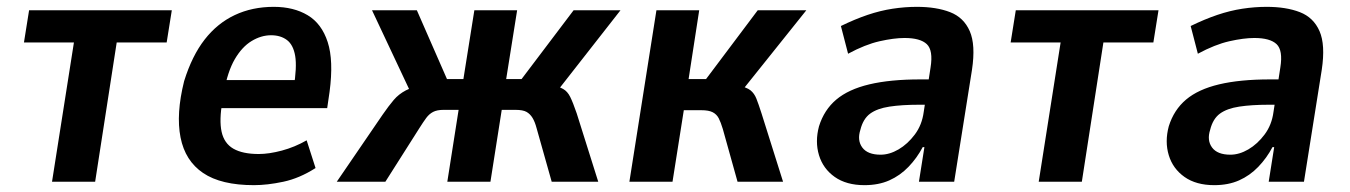

<svg xmlns="http://www.w3.org/2000/svg" viewBox="-20 -531 3945 561"><path d="M132 0 196 -407H50L65 -501H482L467 -407H321L258 0Z M722 10Q626 10 573.5 -25.5Q521 -61 507.5 -129.5Q494 -198 518 -294Q541 -368 578 -415.5Q615 -463 666 -487Q717 -511 780 -511Q838 -511 879 -486.5Q920 -462 937.5 -408Q955 -354 943 -263L936 -215H608L621 -297H856L838 -274Q848 -335 842.5 -367.5Q837 -400 818.5 -414Q800 -428 772 -428Q743 -428 715 -411Q687 -394 666 -358Q645 -322 634 -261L630 -236Q620 -180 627.5 -146Q635 -112 662 -96.5Q689 -81 736 -81Q766 -81 803.5 -91Q841 -101 876 -121L902 -40Q855 -10 808 0Q761 10 722 10Z M964 0 1098 -196Q1116 -222 1130.5 -239Q1145 -256 1166 -267Q1187 -278 1220 -283L1186 -248L1067 -501H1198L1286 -300H1334L1366 -501H1491L1459 -300H1504L1656 -501H1793L1595 -248L1587 -285Q1613 -278 1625.5 -271Q1638 -264 1646 -248Q1654 -232 1665 -200L1728 0H1592L1548 -156Q1543 -175 1536 -186.5Q1529 -198 1518.5 -204Q1508 -210 1486 -210H1446L1413 0H1287L1320 -210H1276Q1257 -210 1245.5 -204Q1234 -198 1225.5 -186.5Q1217 -175 1205 -156L1106 0Z M1819 0 1898 -501H2023L1992 -300H2043L2194 -501H2336L2136 -251L2134 -282Q2162 -276 2173 -267Q2184 -258 2190 -243Q2196 -228 2205 -200L2268 0H2135L2092 -154Q2086 -174 2080 -185.5Q2074 -197 2062.5 -203Q2051 -209 2029 -209H1978L1945 0Z M2506 10Q2453 10 2419 -14Q2385 -38 2373 -77.5Q2361 -117 2373 -162Q2388 -210 2423.5 -240Q2459 -270 2520 -284.5Q2581 -299 2669 -299H2713L2703 -225H2666Q2615 -225 2579 -219.5Q2543 -214 2522.5 -199Q2502 -184 2494 -152Q2484 -121 2499.5 -100Q2515 -79 2553 -79Q2579 -79 2605.5 -94.5Q2632 -110 2653 -138Q2674 -166 2679 -204L2699 -334Q2707 -384 2688 -402Q2669 -420 2623 -420Q2592 -420 2550 -410.5Q2508 -401 2458 -374L2437 -455Q2478 -475 2515 -487.5Q2552 -500 2588 -505.5Q2624 -511 2659 -511Q2716 -511 2756 -495.5Q2796 -480 2813.5 -440Q2831 -400 2820 -327L2768 0H2665L2681 -101H2676Q2659 -69 2634.5 -43.5Q2610 -18 2578.5 -4Q2547 10 2506 10Z M3015 0 3079 -407H2933L2948 -501H3365L3350 -407H3204L3141 0Z M3528 10Q3475 10 3441 -14Q3407 -38 3395 -77.5Q3383 -117 3395 -162Q3410 -210 3445.5 -240Q3481 -270 3542 -284.5Q3603 -299 3691 -299H3735L3725 -225H3688Q3637 -225 3601 -219.5Q3565 -214 3544.5 -199Q3524 -184 3516 -152Q3506 -121 3521.5 -100Q3537 -79 3575 -79Q3601 -79 3627.5 -94.5Q3654 -110 3675 -138Q3696 -166 3701 -204L3721 -334Q3729 -384 3710 -402Q3691 -420 3645 -420Q3614 -420 3572 -410.5Q3530 -401 3480 -374L3459 -455Q3500 -475 3537 -487.5Q3574 -500 3610 -505.5Q3646 -511 3681 -511Q3738 -511 3778 -495.5Q3818 -480 3835.5 -440Q3853 -400 3842 -327L3790 0H3687L3703 -101H3698Q3681 -69 3656.5 -43.5Q3632 -18 3600.5 -4Q3569 10 3528 10Z"/></svg>

Font: Nunito Sans 7pt Condensed
Style: Bold Italic
Weight: 700
Width: 3
Italic angle: -9°
Designer: Vernon Adams
Foundry: Vernon Adams
Version: Version 3.101;gftools[0.9.27]